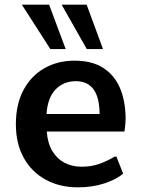

<svg xmlns="http://www.w3.org/2000/svg" viewBox="-20 -802 613 832"><path d="M317.9 9.8Q238.8 9.8 178 -23.4Q117.2 -56.6 83 -117.9Q48.8 -179.2 48.8 -263.7Q48.8 -349.6 81.5 -411.4Q114.3 -473.1 171.9 -506.1Q229.5 -539.1 303.2 -539.1Q377.9 -539.1 426.5 -508.3Q475.1 -477.5 499.3 -421.9Q523.4 -366.2 524.4 -291Q524.4 -278.8 523.2 -265.6Q522 -252.4 520.8 -243.2Q519.5 -233.9 519 -231.9H182.6Q186.5 -181.2 207 -147.2Q227.5 -113.3 260.3 -96.4Q293 -79.6 333.5 -79.6Q376.5 -79.6 410.9 -92Q445.3 -104.5 477.1 -123.5H484.4L513.7 -49.3Q482.4 -23.4 430.9 -6.8Q379.4 9.8 317.9 9.8ZM181.6 -308.1H411.6Q411.1 -379.9 385.3 -415Q359.4 -450.2 308.6 -450.2Q255.9 -450.2 221.2 -414.8Q186.5 -379.4 181.6 -308.1ZM198.2 -589.4 74.7 -781.7H192.9L264.6 -589.4ZM356 -589.4 247.1 -781.7H355.5L426.3 -589.4Z"/></svg>

Font: Comme SemiBold
Style: Regular
Weight: 600
Version: Version 1.000;gftools[0.9.27]